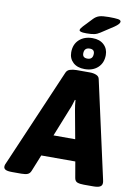

<svg xmlns="http://www.w3.org/2000/svg" viewBox="-144 -1138 868 1211"><g transform="rotate(10 290.0 -532.5)"><path d="M22 2Q-9 2 -21 -4.5Q-33 -11 -33 -23Q-33 -31 -30 -39Q-27 -47 -22 -57L242 -671Q249 -690 268 -696Q287 -702 310 -702H395Q419 -702 436.5 -694.5Q454 -687 457 -671L593 -57Q595 -49 596.5 -40Q598 -31 597 -25Q596 -12 583 -5Q570 2 540 2H481Q455 2 439.5 -3.5Q424 -9 420 -29L402 -133H184L142 -29Q135 -10 120.5 -4Q106 2 80 2ZM310 -451 238 -271H377L344 -451Q341 -467 339 -483Q337 -499 336 -515H332Q327 -499 322 -482.5Q317 -466 310 -451ZM358 -717Q311 -717 284 -742Q257 -767 257 -807Q257 -858 289.5 -888Q322 -918 375 -918Q421 -918 448 -892.5Q475 -867 475 -827Q475 -777 443 -747Q411 -717 358 -717ZM364 -785Q399 -785 399 -822Q399 -850 369 -850Q333 -850 333 -813Q333 -785 364 -785ZM331 -941Q304 -941 294.5 -944.5Q285 -948 285 -954Q285 -963 301 -980L355 -1037Q371 -1054 391 -1060.5Q411 -1067 452 -1067Q493 -1067 511.5 -1064Q530 -1061 530 -1050Q530 -1036 498 -1014L417 -961Q399 -949 380.5 -945Q362 -941 331 -941Z"/></g></svg>

Font: Asap ExtraBold
Style: Italic
Weight: 800
Italic angle: -6°
Designer: Pablo Cosgaya
Foundry: Omnibus-Type
Version: Version 3.001; ttfautohint (v1.8.4.7-5d5b)